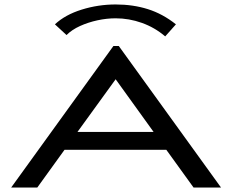

<svg xmlns="http://www.w3.org/2000/svg" viewBox="-20 -840 1040 860"><path d="M847 0 725 -169H269L147 0H30L488 -634H512L970 0ZM498 -485 327 -249H668ZM278 -683 226 -731Q272 -774 346 -797Q420 -820 498 -820Q576 -820 642.5 -799Q709 -778 768 -731L720 -677Q673 -717 615.5 -737.5Q558 -758 498 -758Q458 -758 416.5 -749Q375 -740 338.5 -723.5Q302 -707 278 -683Z"/></svg>

Font: Inconsolata UltraExpanded Medium
Style: Regular
Weight: 500
Width: 9
Monospace: yes
Designer: Raph Levien, Cyreal, Brenton Simpson
Foundry: Raph Levien, Cyreal, Google
Version: Version 3.001; ttfautohint (v1.8.2.53-6de2)